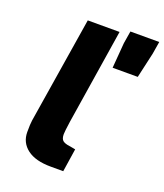

<svg xmlns="http://www.w3.org/2000/svg" viewBox="-143 -880 835 976"><g transform="rotate(20 274.5 -392.0)"><path d="M75 -125Q75 -169 78 -188L170 -763H342L261 -248Q253 -192 253 -178Q253 -153 264.5 -143.5Q276 -134 301 -131L334 -125L315 0H248Q164 0 119.5 -34Q75 -68 75 -125ZM382 -717 393 -784H549L538 -717L507 -580H371Z"/></g></svg>

Font: Exo ExtraBold
Style: Italic
Weight: 800
Italic angle: -9°
Designer: Natanael Gama
Foundry: Natanael Gama
Version: Version 1.500; ttfautohint (v1.6)